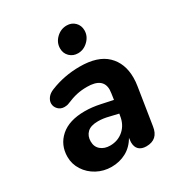

<svg xmlns="http://www.w3.org/2000/svg" viewBox="-170 -825 890 952"><g transform="rotate(-30 274.5 -349.5)"><path d="M28 -142Q28 -210 76.5 -253Q125 -296 215 -296Q257 -296 303 -286L369 -272L374 -306Q376 -320 376 -327Q376 -395 285 -395Q253 -395 226 -389Q199 -383 166 -369Q155 -364 140 -364Q118 -364 104 -378.5Q90 -393 90 -412Q90 -428 101.5 -443.5Q113 -459 136 -468Q215 -500 304 -500Q407 -500 457.5 -451Q508 -402 508 -320Q508 -295 504 -272L471 -62Q461 8 394 8Q367 8 352 -6Q337 -20 337 -48Q338 -59 339 -69L340 -73Q316 -31 278 -10.5Q240 10 194 10Q149 10 111 -10.5Q73 -31 50.5 -66Q28 -101 28 -142ZM240 -85Q285 -85 317 -113Q349 -141 356 -189L358 -200L307 -212Q276 -220 247 -220Q205 -220 185.5 -201Q166 -182 166 -151Q166 -120 187 -102.5Q208 -85 240 -85ZM265 -626Q265 -660 290.5 -684.5Q316 -709 350 -709Q378 -709 396.5 -690.5Q415 -672 415 -644Q415 -611 389.5 -586Q364 -561 331 -561Q303 -561 284 -579.5Q265 -598 265 -626Z"/></g></svg>

Font: SN Pro Bold
Style: Bold Italic
Weight: 700
Italic angle: -9°
Designer: Tobias Whetton
Foundry: Supernotes
Version: Version 1.003